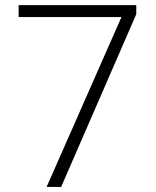

<svg xmlns="http://www.w3.org/2000/svg" viewBox="-20 -734 611 754"><path d="M53.2 -667V-713.9H515.1V-678.2L220.2 0H163.1L457 -667Z"/></svg>

Font: Open Sans Light
Style: Regular
Weight: 300
Foundry: Ascender Corporation
Version: Version 1.10